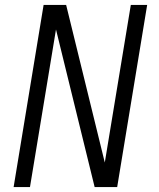

<svg xmlns="http://www.w3.org/2000/svg" viewBox="-20 -755 640 775"><path d="M35 0 156 -735H247L403 -99L508 -735H574L453 0H362L206 -636L101 0Z"/></svg>

Font: Iosevka Aile Light
Style: Italic
Weight: 300
Italic angle: -9°
Designer: Belleve Invis
Foundry: Belleve Invis
Version: Version 31.1.0; ttfautohint (v1.8.4)